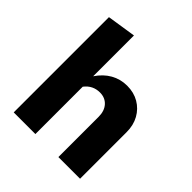

<svg xmlns="http://www.w3.org/2000/svg" viewBox="-198 -876 1015 1015"><g transform="rotate(45 309.0 -368.5)"><path d="M63 0V-712L225 -737V-432Q255 -477 296.5 -500.5Q338 -524 388 -524Q438 -524 476.5 -501.5Q515 -479 537 -439.5Q559 -400 559 -348V0H397V-301Q397 -345 373.5 -371Q350 -397 311 -397Q285 -397 263.5 -386.5Q242 -376 225 -354V0Z"/></g></svg>

Font: Red Hat Text
Style: Bold
Weight: 700
Designer: Pentagram, MCKL
Foundry: MCKL
Version: Version 1.030